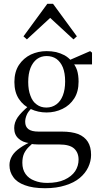

<svg xmlns="http://www.w3.org/2000/svg" viewBox="-20 -741 529 1014"><path d="M218 253Q279 253 325 238Q371 224 401 199Q431 174 446 142Q461 110 461 77Q461 35 444 8Q427 -19 393 -33Q358 -46 307 -46H184Q147 -46 130 -59Q113 -72 113 -98Q113 -115 121 -134Q128 -152 150 -172L131 -188V-181Q91 -147 73 -121Q55 -94 55 -65Q55 -30 77 -10Q99 11 136 15V18Q147 20 160 21Q173 22 183 22H293Q347 22 371 43Q395 65 395 102Q395 135 377 163Q358 191 321 208Q284 225 229 225Q191 225 162 213Q132 202 115 178Q98 154 98 119Q98 90 107 70Q116 51 131 36Q146 21 161 8L157 2Q114 20 86 40Q57 60 44 82Q30 105 30 131Q30 167 50 194Q69 222 111 237Q153 253 218 253ZM226 -147Q271 -147 310 -166Q348 -184 372 -221Q395 -257 395 -310Q395 -344 387 -370Q378 -396 360 -416L357 -419Q342 -437 321 -449Q300 -460 276 -466Q252 -471 226 -471Q182 -471 143 -453Q104 -434 80 -398Q56 -361 56 -308Q56 -254 80 -218Q104 -182 143 -165Q181 -147 226 -147ZM225 -173Q195 -173 174 -189Q152 -204 141 -235Q129 -265 129 -308Q129 -351 141 -382Q153 -412 175 -429Q197 -445 226 -445Q256 -445 278 -430Q300 -414 312 -385Q324 -355 324 -311Q324 -268 312 -237Q300 -206 278 -190Q255 -173 225 -173ZM337 -401H466V-463L456 -471L341 -421H336ZM368 -533 386 -549 260 -721H230L104 -549L122 -533L277 -676H213Z"/></svg>

Font: Source Serif 4 48pt
Style: Regular
Weight: 400
Designer: Frank Grie√ühammer
Foundry: Adobe Systems Incorporated
Version: Version 4.004;hotconv 1.0.116;makeotfexe 2.5.65601